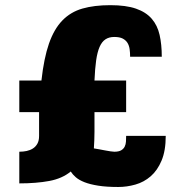

<svg xmlns="http://www.w3.org/2000/svg" viewBox="-20 -724 723 758"><path d="M143.6 -406.2Q153.3 -494.1 173.3 -551.8Q193.4 -609.4 226.1 -643.1Q258.8 -676.8 305.4 -690.2Q352.1 -703.6 415.5 -703.6Q477.5 -703.6 516.8 -689.9Q556.2 -676.3 578.9 -650.1Q601.6 -624 610.1 -586.2Q618.7 -548.3 618.7 -500H493.7Q493.7 -516.1 491.7 -530.3Q489.7 -544.4 483.2 -554.9Q476.6 -565.4 464.4 -571.8Q452.1 -578.1 431.2 -578.1Q410.6 -578.1 396.5 -568.8Q382.3 -559.6 373.3 -539.1Q364.3 -518.6 359.6 -485.8Q355 -453.1 353 -406.2H478V-281.2H353V-203.1Q353 -187.5 352.3 -170.2Q351.6 -152.8 350.6 -138.2Q360.4 -136.7 372.1 -134.5Q383.8 -132.3 395.3 -130.1Q406.7 -127.9 416.3 -126.5Q425.8 -125 431.2 -125Q448.7 -125 458.3 -130.6Q467.8 -136.2 472.2 -145Q476.6 -153.8 477.3 -165Q478 -176.3 478 -187.5H634.3Q634.3 -128.9 617.9 -90.1Q601.6 -51.3 575 -28.1Q548.3 -4.9 514.6 4.6Q481 14.2 446.8 14.2Q399.9 14.2 367.7 9Q335.4 3.9 313.7 -4.6Q292 -13.2 279.3 -24.2Q266.6 -35.2 259.3 -46.9Q225.6 -19 174.3 -9.5Q123 0 56.2 0V-125Q71.3 -125 85.2 -127.9Q99.1 -130.9 110.1 -137.9Q121.1 -145 127.7 -157Q134.3 -168.9 134.3 -187.5V-281.2H56.2V-406.2Z"/></svg>

Font: Candal
Style: Regular
Weight: 400
Designer: vernon adams
Foundry: vernon adams
Version: Version 1.000